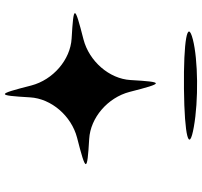

<svg xmlns="http://www.w3.org/2000/svg" viewBox="-40 -666 817 776"><g transform="rotate(-90 368.0 -278.5)"><path d="M243 97C349 116 514 114 596 93C681 71 591 55 397 57C203 59 134 78 243 97ZM194 -326C280 -321 361 -251 384 -163C420 -22 424 -22 432 -159C437 -245 508 -326 596 -349C737 -385 737 -389 600 -397C514 -402 433 -472 410 -560C374 -701 370 -702 362 -565C357 -479 287 -398 199 -375C58 -339 57 -334 194 -326Z"/></g></svg>

Font: Venom Sans
Style: Regular
Weight: 400
Version: Version 1.001